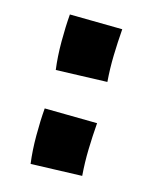

<svg xmlns="http://www.w3.org/2000/svg" viewBox="-75 -479 421 533"><g transform="rotate(15 135.0 -212.5)"><path d="M63 2Q58 -35 58 -78.5Q58 -122 61 -157L212 -155Q209 -116 208 -78.5Q207 -41 210 -3ZM63 -268Q58 -305 58 -348.5Q58 -392 61 -427L212 -425Q209 -386 208 -348.5Q207 -311 210 -273Z"/></g></svg>

Font: Marhey Light Medium
Style: Regular
Weight: 500
Version: Version 1.000